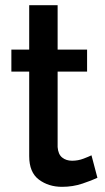

<svg xmlns="http://www.w3.org/2000/svg" viewBox="-20 -715 407 743"><path d="M357 -27Q336 -17 299 -4.5Q262 8 220 8Q168 8 130.5 -20Q93 -48 93 -111V-438H24V-523H93V-695H203V-523H317V-438H203V-146Q205 -118 220.5 -105.5Q236 -93 259 -93Q282 -93 303 -101Q324 -109 334 -114Z"/></svg>

Font: Raleway SemiBold
Style: Regular
Weight: 600
Designer: Matt McInerney, Pablo Impallari, Rodrigo Fuenzalida
Foundry: Matt McInerney, Pablo Impallari, Rodrigo Fuenzalida
Version: Version 4.026